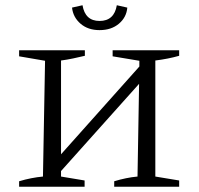

<svg xmlns="http://www.w3.org/2000/svg" viewBox="-20 -713 759 733"><path d="M360 -598Q316 -598 287.5 -622.5Q259 -647 255 -684L295 -693Q305 -633 360 -633Q416 -633 426 -693L466 -684Q463 -647 434 -622.5Q405 -598 360 -598ZM53 0V-21Q76 -28 99 -32.5Q122 -37 144 -39L152 -481L53 -498V-521H304V-500Q283 -495 259.5 -490Q236 -485 213 -482V-124L512 -459V-481L410 -498V-521H664V-500Q643 -494 620 -489.5Q597 -485 573 -482V-39L664 -24V0H416V-21Q439 -28 461 -32.5Q483 -37 505 -39L511 -393L213 -60V-39L303 -24V0Z"/></svg>

Font: Piazzolla SC Light
Style: Regular
Weight: 300
Designer: Juan Pablo del Peral
Foundry: Huerta Tipografica
Version: Version 1.330